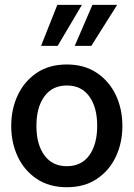

<svg xmlns="http://www.w3.org/2000/svg" viewBox="-20 -774 560 804"><path d="M260 10Q186 10 134 -24.8Q82 -59.5 54.5 -117.8Q27 -176 27 -246.5Q27 -317.5 54.5 -375.8Q82 -434 134 -469Q186 -504 260 -504Q333 -504 385.2 -469Q437.5 -434 465 -375.8Q492.5 -317.5 492.5 -246.5Q492.5 -176 465 -117.8Q437.5 -59.5 385.5 -24.8Q333.5 10 260 10ZM260 -78Q321 -78 354 -123.8Q387 -169.5 387 -247Q387 -324.5 354 -370.2Q321 -416 260 -416Q199 -416 165.8 -370.2Q132.5 -324.5 132.5 -246.5Q132.5 -169.5 165.8 -123.8Q199 -78 260 -78ZM293 -582 367 -753.5H470.5L362.5 -582ZM152 -582 220 -753.5H323L221.5 -582Z"/></svg>

Font: Cabin SemiCondensedMedium
Style: Regular
Weight: 500
Width: 4
Designer: Pablo Impallari
Foundry: Pablo Impallari. http://www.impallari.com Igino Marini. http://www.ikern.com
Version: Version 3.001